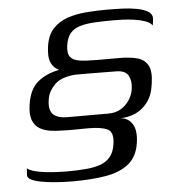

<svg xmlns="http://www.w3.org/2000/svg" viewBox="-48 -509 645 718"><g transform="rotate(-5 274.5 -150.5)"><path d="M29.6 100.3Q40.4 108.5 58.7 113.2Q76.9 117.9 98.5 120.3Q120 122.7 140.8 123.7Q161.5 124.7 176 124.7Q218 124.7 250.5 121.8Q283 119 306 110.3Q329 101.6 342.7 83.8Q356.3 66.1 360.3 37.3Q366.7 -5.7 344.4 -17.4Q322.1 -29.1 272.1 -29.1Q249.8 -29.1 224.3 -28.6Q198.7 -28.1 176.5 -29.1Q154 -29.3 131.4 -32.1Q108.8 -34.9 90.7 -45.2Q72.5 -55.5 63.8 -77Q55.1 -98.6 60.6 -136.2Q69.1 -193.6 101.1 -220.3Q133.2 -247 182.1 -256.2Q162.5 -264.5 152.4 -285.8Q142.4 -307.1 148.4 -348.1Q154.4 -388.7 175.9 -412.3Q197.3 -436 229.8 -447.4Q262.3 -458.7 301.4 -461.9Q340.4 -465 381.5 -465Q407.1 -465 437 -463.9Q466.9 -462.7 493.2 -457.7Q519.6 -452.6 535.4 -441.8Q551.1 -430.9 548.1 -411.4Q546.8 -403.8 546.6 -399.5Q546.3 -395.3 545.3 -391.3Q537 -402.5 518.5 -409Q500 -415.5 477.6 -418.6Q455.2 -421.7 434.4 -422.5Q413.5 -423.2 399.6 -423.2Q358.4 -423.2 326.6 -421.2Q294.8 -419.3 272.3 -411.9Q249.7 -404.6 237 -388.7Q224.2 -372.8 220 -344.3Q216 -314.7 226.4 -301.3Q236.9 -287.9 261.5 -284.3Q286.1 -280.7 325.3 -280.7Q347.3 -280.7 368.6 -280.7Q390 -280.7 411.7 -280.7Q449.5 -280.7 476.7 -273.5Q503.8 -266.4 516.7 -243.8Q529.5 -221.3 522.5 -174.7Q517.2 -132.2 497.5 -106Q477.8 -79.8 450.7 -68Q423.6 -56.1 393.8 -56.1Q423.6 -54.1 439 -29.8Q454.3 -5.5 448 39Q440.8 91.5 408.1 118.3Q375.5 145.1 321.8 154.4Q268 163.6 198.3 163.6Q187.7 163.6 167.1 163Q146.5 162.4 122.3 160.2Q98 158.1 76.4 153.8Q54.8 149.6 41.1 142.7Q27.4 135.8 27.9 125.3Q28.4 117.9 29 110Q29.6 102 29.6 100.3ZM351.5 -77.3Q390.5 -77.3 416.4 -103.1Q442.4 -129 446.3 -162.8Q450.5 -189.2 440.2 -210.2Q429.9 -231.3 396.1 -232L293.8 -233Q285.9 -233 273.3 -233Q260.8 -233 250.8 -233Q240.9 -233 240.8 -233Q187.5 -229 163.5 -205Q139.4 -181 134.4 -153.6Q126.7 -113.2 142.6 -95.2Q158.5 -77.3 198 -77.3Z"/></g></svg>

Font: Genos Thin
Style: Italic
Weight: 100
Italic angle: -8°
Designer: Robert E. Leuschke
Foundry: Robert E. Leuschke
Version: Version 1.010